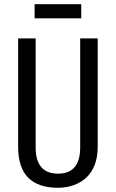

<svg xmlns="http://www.w3.org/2000/svg" viewBox="-20 -882 549 910"><path d="M255 8Q161 8 113.5 -40Q66 -88 66 -186V-700H149V-183Q149 -121 175.5 -90Q202 -59 255 -59Q360 -59 360 -183V-700H443V-186Q443 -139 429.5 -102.5Q416 -66 391 -42Q366 -18 331 -5Q296 8 255 8ZM365 -862V-795H144V-862Z"/></svg>

Font: Pathway Extreme Condensed
Style: Regular
Weight: 400
Width: 3
Version: Version 1.001;gftools[0.9.26]